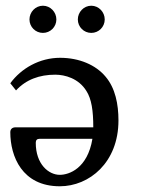

<svg xmlns="http://www.w3.org/2000/svg" viewBox="-20 -640 493 671"><path d="M36 -324C71 -362 118 -379 173 -379C207 -379 255 -366 282 -322C300 -294 306 -253 306 -195H34C23 -195 16 -189 16 -178C16 -94 57 11 189 11C292 11 394 -72 394 -219C394 -276 383 -332 349 -372C315 -413 257 -438 190 -438C118 -438 54 -401 16 -349ZM303 -155C286 -51 221 -29 189 -29C150 -29 105 -66 105 -141C105 -150 109 -155 119 -155ZM83 -572C83 -546 104 -525 130 -525C156 -525 177 -546 177 -572C177 -598 156 -620 130 -620C104 -620 83 -598 83 -572ZM252 -572C252 -546 273 -525 299 -525C325 -525 346 -546 346 -572C346 -598 325 -620 299 -620C273 -620 252 -598 252 -572Z"/></svg>

Font: Libertinus Sans
Style: Regular
Weight: 400
Designer: Philipp H. Poll, Khaled Hosny
Foundry: Caleb Maclennan
Version: Version 7.050;RELEASE